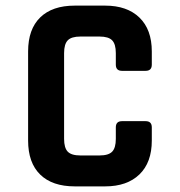

<svg xmlns="http://www.w3.org/2000/svg" viewBox="-20 -663 640 683"><path d="M354 0H246Q166 0 123 -42Q80 -84 80 -163V-480Q80 -559 123 -601Q166 -643 246 -643H354Q432 -643 476 -600.5Q520 -558 520 -480V-433Q520 -411 498 -411H414Q392 -411 392 -433V-474Q392 -506 379 -519.5Q366 -533 334 -533H266Q234 -533 221 -519.5Q208 -506 208 -474V-169Q208 -137 221 -123.5Q234 -110 266 -110H334Q366 -110 379 -123.5Q392 -137 392 -169V-210Q392 -232 414 -232H498Q520 -232 520 -210V-163Q520 -85 476 -42.5Q432 0 354 0Z"/></svg>

Font: RajdhaniMono
Style: Bold
Weight: 700
Monospace: yes
Designer: Satya Rajpurohit, Jyotish Sonowal
Foundry: Indian Type Foundry
Version: Version 1.201;PS 1.0;hotconv 1.0.78;makeotf.lib2.5.61930; tt